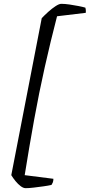

<svg xmlns="http://www.w3.org/2000/svg" viewBox="-20 -817 468 1003"><path d="M114 166Q102 166 88 155.5Q74 145 61 129Q48 113 39 98L198 -722Q213 -738 232.5 -755.5Q252 -773 270.5 -785Q289 -797 300 -797Q319 -797 343 -793.5Q367 -790 390 -785.5Q413 -781 426 -777Q427 -774 428 -767Q429 -760 428 -750L278 -732Q244 -601 214 -467Q184 -333 158.5 -192.5Q133 -52 109 98L259 117Q259 129 255.5 137Q252 145 249 149Q232 153 206.5 156.5Q181 160 156 163Q131 166 114 166Z"/></svg>

Font: Texturina Medium 12pt Light
Style: Italic
Weight: 300
Italic angle: -11°
Version: Version 1.002